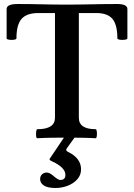

<svg xmlns="http://www.w3.org/2000/svg" viewBox="-20 -686 669 957"><path d="M166 3Q161 3 160 -8Q159 -19 160.4 -30.5Q161.7 -42 166.3 -42Q254 -42 254 -99V-621H171.3Q113 -621 87.5 -591.8Q62 -562.6 62 -494.7Q62 -490 50 -488Q38 -486 25.5 -488Q13 -490 13 -494.7V-641Q13 -666 68 -666Q128.3 -666 188.5 -664.5Q248.8 -663 310 -663Q373.6 -663 436.8 -664.5Q500 -666 564 -666Q615 -666 615 -641V-494.7Q615 -490 602.5 -488Q590 -486 577.5 -488Q565 -490 565 -494.7Q565 -562.6 540.5 -591.8Q516 -621 459.5 -621H373V-99Q373 -42 457 -42Q461 -42 462.5 -30.4Q464 -18.9 462.5 -7.9Q461 3 457 3Q421 1 384.5 0.5Q348 0 312.1 0Q275 0 238.7 0.5Q202.3 1 166 3ZM257 251Q217 251 198.5 238.5Q180 226 180 207Q180 191 190 182.5Q200 174 212 174Q220 174 229 178.5Q238 183 249 193Q270 211 280 211Q306 211 306 186Q306 148 237 117Q227 113 227 108Q227 106 230 102L302 -5H355L314 52Q310 57 310 61Q310 67 323 73Q384 104 384 158Q384 187 365 208Q346 229 317 240Q288 251 257 251Z"/></svg>

Font: Junicode VF
Style: Regular
Weight: 400
Designer: Peter S. Baker
Version: Version 2.213